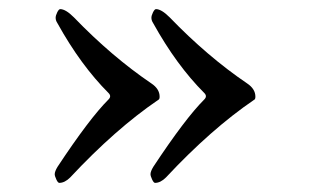

<svg xmlns="http://www.w3.org/2000/svg" viewBox="-20 -420 680 421"><path d="M428 -202Q435 -209 428 -216Q367 -277 316 -369Q312 -375 312 -381Q312 -386 315.5 -393Q319 -400 322 -400Q334 -400 352 -382Q435 -296 522 -237Q540 -225 540 -208Q540 -202 537 -201Q443 -137 344 -31Q332 -19 320 -19Q317 -19 313.5 -26.5Q310 -34 310 -38Q310 -44 316 -54Q386 -160 428 -202ZM218 -202Q225 -209 218 -216Q157 -277 106 -369Q102 -375 102 -381Q102 -386 105.5 -393Q109 -400 112 -400Q124 -400 142 -382Q225 -296 312 -237Q330 -225 330 -208Q330 -202 327 -201Q233 -137 134 -31Q122 -19 110 -19Q107 -19 103.5 -26.5Q100 -34 100 -38Q100 -44 106 -54Q176 -160 218 -202Z"/></svg>

Font: EB Garamond 08
Style: Regular
Weight: 400
Version: Version 0.016 ; ttfautohint (v1.5)